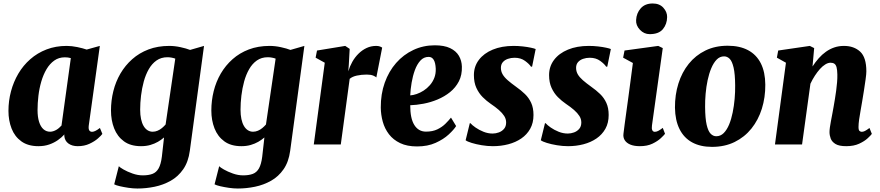

<svg xmlns="http://www.w3.org/2000/svg" viewBox="-20 -829 5050 1102"><path d="M489.5 -109Q487 -89.5 492.2 -81Q497.5 -72.5 508.5 -72.5Q515.5 -72.5 526 -77Q536.5 -81.5 553.5 -94.5L567.5 -60.5Q561.5 -51.5 542.2 -34.5Q523 -17.5 493.5 -3.8Q464 10 426 10Q394 10 372.8 -5.2Q351.5 -20.5 349 -49.5L349.5 -57.5Q334.5 -40.5 312.5 -25Q290.5 -9.5 262.8 0.2Q235 10 200.5 10Q141 10 102.8 -17.5Q64.5 -45 46.5 -91.2Q28.5 -137.5 28.5 -192.5Q28.5 -250 43 -304.5Q57.5 -359 85.2 -406.2Q113 -453.5 153.8 -489.2Q194.5 -525 247 -545.2Q299.5 -565.5 362.5 -565.5Q391.5 -565.5 423.8 -558.8Q456 -552 477.5 -544.5L553 -565.5ZM386.5 -495.5Q378.5 -498 369.8 -499Q361 -500 352 -500Q317.5 -500 291.5 -481.5Q265.5 -463 247 -431.8Q228.5 -400.5 217 -361Q205.5 -321.5 200.5 -279.2Q195.5 -237 195.5 -197Q195.5 -158 204.2 -130Q213 -102 229.2 -87.5Q245.5 -73 267.5 -73Q276.5 -73 285.2 -75.8Q294 -78.5 302.5 -83.2Q311 -88 318.5 -94.5Q326 -101 333 -108.5Z M1069.5 36.5Q1061 100 1031.8 142.2Q1002.5 184.5 959.8 208.5Q917 232.5 867.5 242.8Q818 253 769 253Q744.5 253 717.5 249Q690.5 245 668 239.8Q645.5 234.5 635.5 229L662 125Q667.5 131.5 689.2 144Q711 156.5 740.8 167Q770.5 177.5 799.5 177.5Q832.5 177.5 855 169Q877.5 160.5 890.5 137.2Q903.5 114 909 70.5L921.5 -40Q906 -26.5 886.5 -15.2Q867 -4 843 3Q819 10 789.5 10Q729.5 10 691.5 -17.8Q653.5 -45.5 635.2 -92Q617 -138.5 617 -195Q617 -251.5 630.5 -305.8Q644 -360 671.2 -406.8Q698.5 -453.5 738.8 -489.2Q779 -525 832.2 -545.2Q885.5 -565.5 951.5 -565.5Q983 -565.5 1016.2 -558.2Q1049.5 -551 1071 -542.5L1151 -565.5ZM986 -492.5Q976.5 -496 965 -498.2Q953.5 -500.5 941 -500.5Q905 -500.5 878.5 -482Q852 -463.5 834 -432Q816 -400.5 805.2 -361.2Q794.5 -322 789.5 -280.2Q784.5 -238.5 784.5 -199.5Q784.5 -169.5 789.5 -146Q794.5 -122.5 804 -106.2Q813.5 -90 826.8 -81.5Q840 -73 856.5 -73Q871 -73 884.5 -78.8Q898 -84.5 909.5 -94Q921 -103.5 930.5 -114.5Z M1645.5 36.5Q1637 100 1607.8 142.2Q1578.5 184.5 1535.8 208.5Q1493 232.5 1443.5 242.8Q1394 253 1345 253Q1320.5 253 1293.5 249Q1266.5 245 1244 239.8Q1221.5 234.5 1211.5 229L1238 125Q1243.5 131.5 1265.2 144Q1287 156.5 1316.8 167Q1346.5 177.5 1375.5 177.5Q1408.5 177.5 1431 169Q1453.5 160.5 1466.5 137.2Q1479.5 114 1485 70.5L1497.5 -40Q1482 -26.5 1462.5 -15.2Q1443 -4 1419 3Q1395 10 1365.5 10Q1305.5 10 1267.5 -17.8Q1229.5 -45.5 1211.2 -92Q1193 -138.5 1193 -195Q1193 -251.5 1206.5 -305.8Q1220 -360 1247.2 -406.8Q1274.5 -453.5 1314.8 -489.2Q1355 -525 1408.2 -545.2Q1461.5 -565.5 1527.5 -565.5Q1559 -565.5 1592.2 -558.2Q1625.5 -551 1647 -542.5L1727 -565.5ZM1562 -492.5Q1552.5 -496 1541 -498.2Q1529.5 -500.5 1517 -500.5Q1481 -500.5 1454.5 -482Q1428 -463.5 1410 -432Q1392 -400.5 1381.2 -361.2Q1370.5 -322 1365.5 -280.2Q1360.5 -238.5 1360.5 -199.5Q1360.5 -169.5 1365.5 -146Q1370.5 -122.5 1380 -106.2Q1389.5 -90 1402.8 -81.5Q1416 -73 1432.5 -73Q1447 -73 1460.5 -78.8Q1474 -84.5 1485.5 -94Q1497 -103.5 1506.5 -114.5Z M1781 0 1844 -469 1791.5 -498 1799.5 -539 1961.5 -565.5 1987 -548.5 1982 -457 1979 -419.5Q1987.5 -448 2002.2 -474.2Q2017 -500.5 2037.8 -521Q2058.5 -541.5 2084 -553.5Q2109.5 -565.5 2139.5 -565.5Q2152.5 -565.5 2161.2 -562Q2170 -558.5 2173.5 -555.5L2140 -384.5Q2137 -388.5 2122.8 -394.8Q2108.5 -401 2085 -401Q2070 -401 2055.5 -399.5Q2041 -398 2028.2 -395.2Q2015.5 -392.5 2005 -387.8Q1994.5 -383 1987 -376.5L1936 0Z M2598 -105.5Q2585 -84.5 2555.2 -57Q2525.5 -29.5 2480 -9Q2434.5 11.5 2373.5 11.5Q2316.5 11.5 2276.8 -7.5Q2237 -26.5 2212.5 -58.5Q2188 -90.5 2177 -130.2Q2166 -170 2165.5 -211.5Q2165 -289 2188.2 -354.2Q2211.5 -419.5 2253.5 -467.5Q2295.5 -515.5 2352.5 -542.2Q2409.5 -569 2475.5 -569Q2529.5 -569 2563.5 -552.8Q2597.5 -536.5 2613.8 -508.8Q2630 -481 2631 -447Q2632.5 -398.5 2613.8 -362.2Q2595 -326 2563 -300.2Q2531 -274.5 2491.5 -258Q2452 -241.5 2411 -233.8Q2370 -226 2334.5 -225Q2334.5 -187.5 2340.2 -159.2Q2346 -131 2357.8 -112Q2369.5 -93 2386.5 -83.2Q2403.5 -73.5 2425 -73.5Q2463 -73.5 2490 -86.5Q2517 -99.5 2536 -118.2Q2555 -137 2568.5 -154ZM2440.5 -502.5Q2412 -502.5 2392.8 -481.2Q2373.5 -460 2361.2 -426.5Q2349 -393 2342.5 -354.5Q2336 -316 2334.5 -281.5Q2351.5 -282.5 2371.8 -289.5Q2392 -296.5 2411.5 -309Q2431 -321.5 2447.2 -340Q2463.5 -358.5 2472.8 -382.2Q2482 -406 2481 -435Q2479.5 -469 2469.2 -485.8Q2459 -502.5 2440.5 -502.5Z M3034 -446.5H3027.5Q3018 -461.5 2993.5 -479.5Q2969 -497.5 2933.5 -497.5Q2913 -497.5 2895 -491.2Q2877 -485 2866 -472.2Q2855 -459.5 2855 -439.5Q2855 -419.5 2864.8 -402.5Q2874.5 -385.5 2894 -368.5Q2913.5 -351.5 2942 -331Q2970.5 -311 2993 -289.2Q3015.5 -267.5 3028.8 -238.5Q3042 -209.5 3042 -169Q3042 -123.5 3023.2 -90Q3004.5 -56.5 2972 -34.2Q2939.5 -12 2897.5 -1Q2855.5 10 2809 10Q2777.5 10 2744.8 4.5Q2712 -1 2687 -8.8Q2662 -16.5 2652.5 -24L2676.5 -122H2680Q2689.5 -111 2709.5 -97Q2729.5 -83 2755 -72.8Q2780.5 -62.5 2807.5 -62.5Q2825.5 -62.5 2843.2 -69Q2861 -75.5 2873 -89.5Q2885 -103.5 2885 -126Q2885 -146 2874 -163.2Q2863 -180.5 2843.2 -197.8Q2823.5 -215 2796 -233.5Q2772.5 -249.5 2750.5 -271.5Q2728.5 -293.5 2714.2 -324.5Q2700 -355.5 2700 -398Q2700 -447.5 2728.5 -485.2Q2757 -523 2808.2 -544.2Q2859.5 -565.5 2928 -565.5Q2955 -565.5 2981.2 -562.5Q3007.5 -559.5 3027.2 -555.2Q3047 -551 3054.5 -547.5Z M3465.5 -446.5H3459Q3449.5 -461.5 3425 -479.5Q3400.5 -497.5 3365 -497.5Q3344.5 -497.5 3326.5 -491.2Q3308.5 -485 3297.5 -472.2Q3286.5 -459.5 3286.5 -439.5Q3286.5 -419.5 3296.2 -402.5Q3306 -385.5 3325.5 -368.5Q3345 -351.5 3373.5 -331Q3402 -311 3424.5 -289.2Q3447 -267.5 3460.2 -238.5Q3473.5 -209.5 3473.5 -169Q3473.5 -123.5 3454.8 -90Q3436 -56.5 3403.5 -34.2Q3371 -12 3329 -1Q3287 10 3240.5 10Q3209 10 3176.2 4.5Q3143.5 -1 3118.5 -8.8Q3093.5 -16.5 3084 -24L3108 -122H3111.5Q3121 -111 3141 -97Q3161 -83 3186.5 -72.8Q3212 -62.5 3239 -62.5Q3257 -62.5 3274.8 -69Q3292.5 -75.5 3304.5 -89.5Q3316.5 -103.5 3316.5 -126Q3316.5 -146 3305.5 -163.2Q3294.5 -180.5 3274.8 -197.8Q3255 -215 3227.5 -233.5Q3204 -249.5 3182 -271.5Q3160 -293.5 3145.8 -324.5Q3131.5 -355.5 3131.5 -398Q3131.5 -447.5 3160 -485.2Q3188.5 -523 3239.8 -544.2Q3291 -565.5 3359.5 -565.5Q3386.5 -565.5 3412.8 -562.5Q3439 -559.5 3458.8 -555.2Q3478.5 -551 3486 -547.5Z M3652.5 10Q3619.5 10 3597.5 0.8Q3575.5 -8.5 3565.5 -24.8Q3555.5 -41 3558.5 -62Q3561 -84.5 3565.2 -115Q3569.5 -145.5 3574.5 -183.2Q3579.5 -221 3585.8 -265.5Q3592 -310 3598.5 -360.8Q3605 -411.5 3612.5 -467.5L3556.5 -498L3564.5 -539L3758 -565.5L3784 -553L3722 -109Q3719.5 -91 3723.8 -81.8Q3728 -72.5 3738.5 -72.5Q3747.5 -72.5 3757.5 -77.5Q3767.5 -82.5 3784 -95L3797 -61Q3791 -53 3773 -36Q3755 -19 3725 -4.5Q3695 10 3652.5 10ZM3709 -633Q3676.5 -633 3652.8 -658.2Q3629 -683.5 3631 -714Q3633 -753.5 3657.5 -781.2Q3682 -809 3726.5 -809Q3765.5 -809 3787.5 -784.5Q3809.5 -760 3809 -731Q3808.5 -690.5 3784.8 -661.8Q3761 -633 3709 -633Z M4156.5 -566.5Q4225.5 -566.5 4273.5 -541Q4321.5 -515.5 4346.8 -465.5Q4372 -415.5 4372.5 -343Q4373 -270 4352.8 -205.2Q4332.5 -140.5 4293 -91.2Q4253.5 -42 4196.5 -14Q4139.5 14 4066.5 14Q3999.5 14 3952.2 -12Q3905 -38 3880 -88.5Q3855 -139 3854 -211Q3853.5 -285 3873.8 -349.5Q3894 -414 3933.2 -462.8Q3972.5 -511.5 4028.8 -539Q4085 -566.5 4156.5 -566.5ZM4136 -505.5Q4111.5 -505.5 4093.5 -487Q4075.5 -468.5 4062.5 -437.5Q4049.5 -406.5 4041.5 -368.8Q4033.5 -331 4030 -291Q4026.5 -251 4027 -215.5Q4027.5 -149 4036 -112.5Q4044.5 -76 4058.8 -61.5Q4073 -47 4091 -47Q4115.5 -47 4133.8 -65.2Q4152 -83.5 4164.8 -114.2Q4177.5 -145 4185.2 -183.2Q4193 -221.5 4196.5 -261.5Q4200 -301.5 4199.5 -338.5Q4199 -405 4190.5 -441.2Q4182 -477.5 4168 -491.5Q4154 -505.5 4136 -505.5Z M4643.5 -447.5Q4660 -473 4679 -494.5Q4698 -516 4720.5 -532Q4743 -548 4768.8 -556.8Q4794.5 -565.5 4824 -565.5Q4881 -565.5 4916.8 -532.8Q4952.5 -500 4952.5 -419.5Q4952.5 -404.5 4948.2 -373.5Q4944 -342.5 4938.5 -308.2Q4933 -274 4928.5 -247Q4924.5 -222 4919.5 -195Q4914.5 -168 4911 -143Q4907.5 -118 4907.5 -100Q4907.5 -82 4913.5 -77.2Q4919.5 -72.5 4926 -72.5Q4934.5 -72.5 4944.2 -77.2Q4954 -82 4970.5 -94.5L4984 -60.5Q4978.5 -52.5 4960.2 -35.5Q4942 -18.5 4911.2 -4.2Q4880.5 10 4837 10Q4796 10 4775.5 -2.5Q4755 -15 4748 -33.5Q4741 -52 4741 -71Q4741 -82 4743.2 -98Q4745.5 -114 4749.2 -133.8Q4753 -153.5 4757 -174.8Q4761 -196 4764.5 -216Q4768 -236.5 4772 -260Q4776 -283.5 4779.2 -308.2Q4782.5 -333 4784.5 -357Q4786.5 -381 4786 -401.5Q4785.5 -428.5 4781.5 -443Q4777.5 -457.5 4769 -463.2Q4760.5 -469 4747 -469Q4732.5 -469 4716.8 -459.2Q4701 -449.5 4686 -432.8Q4671 -416 4657 -394.5Q4643 -373 4631.5 -348.5L4583.5 0H4428L4491 -469L4439 -498L4446.5 -539L4628 -565.5L4653 -553Z"/></svg>

Font: Merriweather 24pt Black
Style: Italic
Weight: 900
Italic angle: -7.8°
Designer: Eben Sorkin
Foundry: Eben Sorkin
Version: Version 2.101